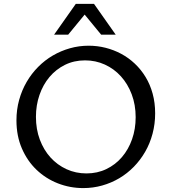

<svg xmlns="http://www.w3.org/2000/svg" viewBox="-20 -961 902 991"><path d="M426.3 -65.9Q482.4 -65.9 529.1 -88.4Q575.7 -110.8 609.4 -150.1Q643.1 -189.5 661.6 -242.2Q680.2 -294.9 680.2 -356Q680.2 -419.9 659.9 -473.9Q639.6 -527.8 604.2 -566.9Q568.8 -606 521.2 -627.7Q473.6 -649.4 418.9 -649.4Q361.8 -649.4 315.2 -626.2Q268.6 -603 235.4 -563.5Q202.1 -523.9 183.8 -470.9Q165.5 -418 165.5 -357.9Q165.5 -293.9 185.5 -240.5Q205.6 -187 240.7 -148.2Q275.9 -109.4 323.5 -87.6Q371.1 -65.9 426.3 -65.9ZM409.7 9.8Q341.3 9.8 278.8 -14.6Q216.3 -39.1 168.7 -84.5Q121.1 -129.9 93 -194.6Q64.9 -259.3 64.9 -339.8Q64.9 -395.5 78.9 -445.6Q92.8 -495.6 117.7 -538.3Q142.6 -581.1 177 -615.7Q211.4 -650.4 252.9 -674.6Q294.4 -698.7 341.1 -711.9Q387.7 -725.1 437.5 -725.1Q481.9 -725.1 524.7 -714.4Q567.4 -703.6 605.7 -683.1Q644 -662.6 676 -632.3Q708 -602.1 731.4 -563.5Q754.9 -524.9 767.8 -477.8Q780.8 -430.7 780.8 -376Q780.8 -320.8 767.3 -270.5Q753.9 -220.2 729.2 -177.5Q704.6 -134.8 670.7 -100.1Q636.7 -65.4 595.5 -41Q554.2 -16.6 507.1 -3.4Q460 9.8 409.7 9.8ZM259.3 -782.2 371.1 -940.9H465.3L577.1 -782.2H502L417 -885.7L332 -782.2Z"/></svg>

Font: Proza Libre
Style: Regular
Weight: 400
Designer: Jasper de Waard
Foundry: Jasper de Waard
Version: Version 1.001; ttfautohint (v1.4.1.8-43bc)